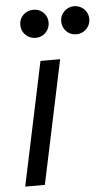

<svg xmlns="http://www.w3.org/2000/svg" viewBox="-54 -801 473 837"><g transform="rotate(-5 182.0 -382.5)"><path d="M22 0 136 -540H222L108 0ZM125 -642Q98 -642 80 -660Q62 -678 62 -704Q62 -730 80 -747.5Q98 -765 125 -765Q150 -765 168 -747.5Q186 -730 186 -704Q186 -678 168 -660Q150 -642 125 -642ZM303 -642Q276 -642 258.5 -660Q241 -678 241 -704Q241 -729 259 -747Q277 -765 303 -765Q327 -765 345.5 -747.5Q364 -730 364 -704Q364 -678 346 -660Q328 -642 303 -642Z"/></g></svg>

Font: Plus Jakarta Display
Style: Italic
Weight: 400
Italic angle: -12°
Designer: Gumpita Rahayu
Foundry: Tokotype Studio
Version: Version 1.000